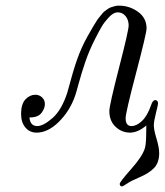

<svg xmlns="http://www.w3.org/2000/svg" viewBox="-20 -462 588 685"><path d="M55.2 -55.2Q55.2 -91.3 71 -107.7Q86.9 -124 106 -124Q120.1 -124 130.1 -114.5Q140.1 -105 140.1 -90.8Q140.1 -74.7 127.7 -58.8Q115.2 -43 86.9 -43H85Q87.9 -12.2 112.8 -12.2Q134.8 -12.2 167.5 -41Q200.2 -69.8 220.2 -131.8L233.9 -181.2Q247.1 -230 262.5 -269.5Q277.8 -309.1 304.2 -353Q304.2 -354 310.1 -363.5Q315.9 -373 317.4 -375.5Q318.8 -377.9 324.5 -387Q330.1 -396 333 -398.9Q335.9 -401.9 342 -409.9Q348.1 -418 352.1 -420.9Q356 -423.8 363 -429Q370.1 -434.1 376 -436Q381.8 -438 388.9 -439.9Q396 -441.9 403.8 -441.9Q441.9 -441.9 472.4 -419.9Q502.9 -397.9 502.9 -360.8Q502.9 -343.8 465.6 -201.9Q428.2 -60.1 428.2 -40Q428.2 -12.2 449.2 -12.2Q467.3 -12.2 486.6 -30.5Q505.9 -48.8 519 -86.9Q524.9 -105 534.2 -105Q537.1 -105 540.5 -102.1Q543.9 -99.1 543.9 -92.8Q543.9 -88.9 536.4 -58.8Q528.8 -28.8 528.8 -15.1Q528.8 1 538.3 32.5Q547.9 64 547.9 84Q547.9 118.2 530 137Q512.2 155.8 479 169.9Q445.8 184.1 435.1 191.9Q418 203.1 416 203.1Q407.2 203.1 407.2 193.8Q407.2 187 448 141.1Q488.8 95.2 497.1 65.9Q501 51.8 501.5 21Q502 -9.8 502 -14.2Q472.2 10.7 444.8 11.2Q414.1 11.2 392.1 -9.8Q370.1 -30.8 370.1 -65.9Q370.1 -85.9 404.5 -219.5Q439 -353 439 -371.1Q439 -391.1 428 -404.5Q417 -418 399.9 -418Q384.8 -418 368.4 -400.4Q352.1 -382.8 343 -367.4Q334 -352.1 319.8 -324.2Q298.8 -283.2 284.9 -242.7Q271 -202.1 261.5 -167Q252 -131.8 248 -120.1Q229 -65.9 189.9 -27.3Q150.9 11.2 110.8 11.2Q85.9 11.2 70.6 -7.1Q55.2 -25.4 55.2 -55.2Z"/></svg>

Font: CMU Classical Serif
Style: Italic
Weight: 500
Italic angle: -14.04°
Version: Version 0.7.0